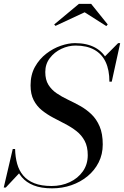

<svg xmlns="http://www.w3.org/2000/svg" viewBox="-45 -990 661 1024"><path d="M233 14.5Q174.5 14.5 134.8 -1.2Q95 -17 71 -45.5Q47 -74 35.8 -112.2Q24.5 -150.5 23 -195.5H35.5Q36.5 -152.5 46.5 -116.5Q56.5 -80.5 78.8 -54Q101 -27.5 138 -12.8Q175 2 230 2Q283 2 326.8 -18.5Q370.5 -39 396.8 -76Q423 -113 423 -162.5Q423 -208 406.5 -238.8Q390 -269.5 362.8 -290.8Q335.5 -312 303 -328.8Q270.5 -345.5 238 -362.8Q205.5 -380 178.2 -402Q151 -424 134.5 -456Q118 -488 118 -535Q118 -591.5 141.5 -633.5Q165 -675.5 201.8 -703.8Q238.5 -732 279.2 -746Q320 -760 355 -760Q419 -760 462.8 -736Q506.5 -712 528.8 -666Q551 -620 551 -554.5H538.5Q538.5 -616.5 518.5 -659.2Q498.5 -702 458.2 -724.5Q418 -747 358 -747Q319.5 -747 282.2 -729.5Q245 -712 220.8 -680.2Q196.5 -648.5 196.5 -606Q196.5 -564.5 213.2 -537.8Q230 -511 257.2 -492.5Q284.5 -474 317.2 -458.5Q350 -443 382.5 -425Q415 -407 442.2 -381Q469.5 -355 486.2 -316.2Q503 -277.5 503 -219.5Q503 -167 481.2 -124Q459.5 -81 421.8 -50Q384 -19 335.5 -2.2Q287 14.5 233 14.5ZM-25 10 23 -195.5H35.5L36 -146Q41 -123.5 46.8 -104.8Q52.5 -86 61 -70L-14 10ZM538.5 -554.5 542.5 -590Q539 -614.5 532.8 -637.8Q526.5 -661 512 -686.5L585 -760H596L551 -554.5ZM251 -852 244 -859.5 376 -969.5H441L529.5 -859.5L522 -851L406.5 -924.5Z"/></svg>

Font: Bodoni Moda 18pt
Style: Italic
Weight: 400
Italic angle: -13°
Designer: Owen Earl
Foundry: indestructible type
Version: Version 2.005